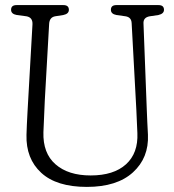

<svg xmlns="http://www.w3.org/2000/svg" viewBox="-20 -720 684 754"><path d="M515.5 -287.5 497 -629Q496 -652.5 473 -656L437.5 -661Q415.5 -665 415.5 -681.5Q415.5 -700 437 -700H602.5Q624 -700 624 -681.5Q624 -666 602 -661L568 -656Q542 -651.5 543.5 -627.5L556.5 -287.5Q557.5 -263.5 558.5 -240Q559.5 -216.5 561 -191Q565 -100.5 502.2 -43.2Q439.5 14 321 14Q202 14 141.8 -41.5Q81.5 -97 84 -190.5Q84.5 -206.5 85.5 -230.5Q86.5 -254.5 88 -279.5Q89.5 -304.5 90.5 -324L107.5 -624Q109 -651.5 84 -656L46 -661Q23.5 -665 23.5 -681.5Q23.5 -700 45 -700H229Q250.5 -700 250.5 -681.5Q250.5 -665.5 228.5 -661L196.5 -656Q174.5 -652 173 -626.5L156 -327Q154 -288.5 153 -258Q152 -227.5 150.5 -201Q148 -118.5 198 -74.8Q248 -31 336 -31Q426.5 -31 474.8 -74.8Q523 -118.5 519.5 -197.5Q518 -229 517.2 -248.8Q516.5 -268.5 515.5 -287.5Z"/></svg>

Font: Fraunces 144pt S100 Light
Style: Regular
Weight: 300
Version: Version 1.000; ttfautohint (v1.8.3)